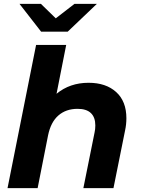

<svg xmlns="http://www.w3.org/2000/svg" viewBox="-20 -975 731 995"><path d="M635 -362Q635 -330 628 -298L568 0H412L470 -288Q474 -305 474 -325Q474 -367 451 -389Q428 -411 382 -411Q322 -411 282.5 -376.5Q243 -342 229 -273L175 0H19L167 -742H323L273 -489Q342 -546 439 -546Q529 -546 582 -498Q635 -450 635 -362ZM482 -955 331 -811H193L81 -955H192L269 -880L366 -955Z"/></svg>

Font: Idrija
Style: Bold Italic
Weight: 700
Italic angle: -11.3°
Designer: Julieta Ulanovsky
Foundry: Julieta Ulanovsky
Version: Version 7.200